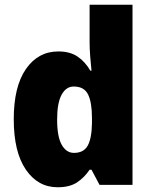

<svg xmlns="http://www.w3.org/2000/svg" viewBox="-20 -780 639 810"><path d="M223 10Q140 10 89 -64.5Q38 -139 38 -277Q38 -415 89.5 -489Q141 -563 226 -563Q275 -563 307 -541.5Q339 -520 361 -482H366Q363 -509 360.5 -542Q358 -575 358 -603V-760H539V0H400L366 -64H358Q336 -31 305 -10.5Q274 10 223 10ZM292 -135Q333 -135 350 -165.5Q367 -196 368 -261V-282Q368 -348 351.5 -381.5Q335 -415 291 -415Q259 -415 240 -380.5Q221 -346 221 -276Q221 -203 240.5 -169Q260 -135 292 -135Z"/></svg>

Font: Noto Sans Ethiopic SemiCondensed Black
Style: Regular
Weight: 900
Width: 4
Designer: Monotype Design Team
Foundry: Monotype Imaging Inc.
Version: Version 2.102; ttfautohint (v1.8.4.7-5d5b)